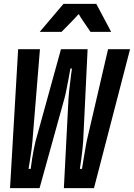

<svg xmlns="http://www.w3.org/2000/svg" viewBox="-20 -975 694 995"><path d="M32 0 74 -720H187L148 -242Q147 -227 144 -203Q141 -179 137 -156Q133 -129 128 -100H139Q143 -129 147 -156Q151 -179 155.5 -203Q160 -227 164 -242L296 -720H434L411 -242Q410 -227 407.5 -203Q405 -179 402 -156Q398 -129 394 -100H405Q409 -129 414 -156Q418 -179 422 -203Q426 -227 429 -242L540 -720H654L467 0H311L335 -465Q336 -483 339 -509Q342 -535 345 -560Q348 -589 353 -620H345Q340 -589 334 -560Q329 -535 324 -509Q319 -483 314 -465L185 0ZM309 -955H479L556 -810H449L410 -867Q403 -877 399 -883.5Q395 -890 393 -894Q390 -898 389 -901H387Q385 -899 381 -895Q378 -891 372 -885Q366 -879 356 -868L299 -810H186Z"/></svg>

Font: JetBrains Mono ExtraBold
Style: Italic
Weight: 800
Designer: Philipp Nurullin, Konstantin Bulenkov
Foundry: JetBrains
Version: Version 1.000; ttfautohint (v1.8.3)